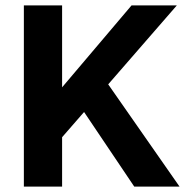

<svg xmlns="http://www.w3.org/2000/svg" viewBox="-20 -688 696 708"><path d="M642 0H475L290 -275L209 -182V0H68V-668H209V-366L465 -668H632L379 -377Z"/></svg>

Font: Gantari
Style: Bold
Weight: 700
Designer: Anugrah Pasau
Foundry: Lafontype
Version: Version 1.000